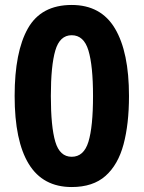

<svg xmlns="http://www.w3.org/2000/svg" viewBox="-20 -744 580 774"><path d="M500 -357Q500 -244 478 -162Q456 -80 405.5 -35Q355 10 269 10Q153 10 96 -83Q39 -176 39 -357Q39 -535 92.5 -629.5Q146 -724 269 -724Q387 -724 443.5 -629Q500 -534 500 -357ZM185 -357Q185 -233 203 -172.5Q221 -112 269 -112Q318 -112 336.5 -172.5Q355 -233 355 -357Q355 -479 336.5 -540.5Q318 -602 269 -602Q221 -602 203 -540.5Q185 -479 185 -357Z"/></svg>

Font: Noto Sans Lao UI SemCond
Style: Bold
Weight: 700
Width: 4
Designer: Monotype Design Team
Foundry: Monotype Imaging Inc.
Version: Version 2.000; ttfautohint (v1.8.4.7-5d5b)